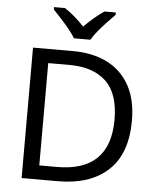

<svg xmlns="http://www.w3.org/2000/svg" viewBox="-61 -996 853 1047"><g transform="rotate(5 365.0 -472.0)"><path d="M669 -364Q669 -183 570.5 -91.5Q472 0 296 0H97V-714H317Q424 -714 503.5 -674Q583 -634 626 -556Q669 -478 669 -364ZM574 -361Q574 -504 503.5 -570.5Q433 -637 304 -637H187V-77H284Q574 -77 574 -361ZM315 -784Q302 -806 280 -833Q258 -860 234 -886Q210 -912 192 -931V-944H252Q278 -927 306 -903Q334 -879 359 -852Q386 -879 414 -903Q442 -927 468 -944H530V-931Q511 -912 486.5 -886Q462 -860 439.5 -833Q417 -806 405 -784Z"/></g></svg>

Font: Apis
Style: Regular
Weight: 400
Designer: Monotype Design Team
Foundry: Monotype Imaging Inc.
Version: Version 2.000; build 0001